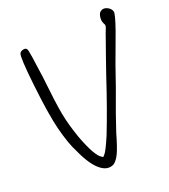

<svg xmlns="http://www.w3.org/2000/svg" viewBox="-127 -753 768 871"><g transform="rotate(-20 256.5 -317.0)"><path d="M460.9 -656.2Q473.6 -664.1 491.2 -655.8Q508.8 -647.5 512.7 -630.9Q514.6 -617.2 490.2 -546.9Q484.4 -529.3 460 -464.8Q435.5 -400.4 417 -344.7Q407.2 -314.5 378.9 -238.3Q368.2 -210.9 335 -112.3Q316.4 -46.9 303.7 -20Q291 6.8 275.4 18.6Q242.2 37.1 206.1 7.3Q169.9 -22.5 137.7 -94.7Q114.3 -137.7 92.8 -221.7Q74.2 -296.9 58.1 -439.9Q42 -583 49.8 -598.6Q54.7 -608.4 68.4 -610.8Q82 -613.3 85.9 -603.5Q90.8 -597.7 108.4 -462.9Q122.1 -335 132.8 -277.8Q143.6 -220.7 168 -151.4Q207 -47.9 235.4 -32.2L242.2 -28.3L250 -37.1Q260.7 -47.9 289.1 -114.3Q333 -225.6 379.9 -368.2Q392.6 -405.3 407.2 -447.3Q421.9 -489.3 431.2 -515.1Q440.4 -541 444.3 -552.7Q455.1 -577.1 455.1 -585Q456.1 -588.9 450.2 -598.6Q443.4 -612.3 446.3 -631.3Q449.2 -650.4 460.9 -656.2Z"/></g></svg>

Font: JasonHandwriting1
Style: Regular
Weight: 400
Version: Version 1.48.20